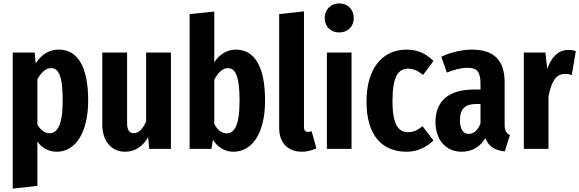

<svg xmlns="http://www.w3.org/2000/svg" viewBox="-20 -876 3409 1130"><path d="M327 -584C271 -584 227 -559 190 -503L184 -567H55V234L200 218V-43C229 -4 266 17 314 17C427 17 499 -100 499 -285C499 -477 440 -584 327 -584ZM272 -92C243 -92 219 -111 200 -142V-409C220 -446 247 -475 280 -475C323 -475 349 -435 349 -284C349 -139 317 -92 272 -92Z M986 -567H840V-161C821 -120 799 -92 767 -92C741 -92 728 -112 728 -151V-567H582V-143C582 -49 633 17 716 17C776 17 819 -14 852 -68L858 0H986Z M1368 -584C1315 -584 1270 -555 1241 -509V-808L1096 -793V0H1225L1233 -54C1260 -10 1303 17 1353 17C1468 17 1540 -97 1540 -284C1540 -485 1478 -584 1368 -584ZM1313 -91C1283 -91 1258 -114 1241 -147V-407C1261 -446 1289 -475 1320 -475C1359 -475 1390 -444 1390 -284C1390 -133 1358 -91 1313 -91Z M1757 17C1790 17 1821 7 1842 -3L1814 -104C1810 -102 1802 -100 1793 -100C1776 -100 1769 -110 1769 -128V-809L1623 -793V-122C1623 -37 1673 17 1757 17Z M1976 -856C1926 -856 1891 -819 1891 -769C1891 -721 1926 -685 1976 -685C2028 -685 2062 -721 2062 -769C2062 -819 2028 -856 1976 -856ZM2049 -567H1904V0H2049Z M2373 -584C2229 -584 2137 -471 2137 -279C2137 -80 2227 17 2374 17C2437 17 2489 -9 2531 -49L2467 -133C2437 -110 2413 -98 2382 -98C2328 -98 2290 -137 2290 -280C2290 -427 2324 -472 2382 -472C2413 -472 2440 -459 2470 -435L2531 -517C2486 -562 2436 -584 2373 -584Z M2950 -143V-391C2950 -519 2889 -584 2758 -584C2702 -584 2634 -569 2577 -542L2610 -449C2656 -467 2694 -477 2733 -477C2787 -477 2808 -454 2808 -383V-349H2768C2621 -349 2543 -281 2543 -158C2543 -54 2603 17 2697 17C2751 17 2801 -5 2837 -63C2856 -12 2894 9 2951 15L2981 -81C2960 -92 2950 -106 2950 -143ZM2739 -88C2707 -88 2687 -114 2687 -170C2687 -234 2717 -264 2782 -264H2808V-150C2793 -110 2769 -88 2739 -88Z M3325 -582C3266 -582 3226 -542 3201 -471L3190 -567H3063V0H3208V-307C3223 -388 3248 -441 3305 -441C3320 -441 3332 -439 3345 -434L3369 -575C3355 -580 3342 -582 3325 -582Z"/></svg>

Font: Glow Sans TC Compressed
Style: Bold
Weight: 700
Width: 2
Designer: Ryoko NISHIZUKA (kana, bopomofo & ideographs); Paul D. Hunt (Latin, Greek & Cyrillic); Sandoll Communications, Soo-young
Version: Version 0.93